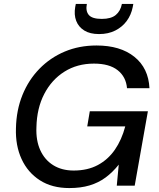

<svg xmlns="http://www.w3.org/2000/svg" viewBox="-20 -943 807 975"><path d="M332 12Q244 12 182.5 -27.5Q121 -67 89.5 -135.5Q58 -204 61 -292Q63 -384 94 -460.5Q125 -537 180 -593.5Q235 -650 308.5 -681Q382 -712 470 -712Q591 -712 662.5 -654.5Q734 -597 739 -495H625Q620 -553 577.5 -586.5Q535 -620 457 -620Q372 -620 307 -579Q242 -538 204.5 -465.5Q167 -393 165 -297Q162 -230 184.5 -180.5Q207 -131 250.5 -104Q294 -77 354 -77Q425 -77 477 -105Q529 -133 563.5 -183Q598 -233 616 -301H423L436 -378H731L664 0H573L583 -107Q552 -68 516 -41.5Q480 -15 435 -1.5Q390 12 332 12ZM483 -770Q437 -770 408 -788Q379 -806 367 -837Q355 -868 362 -908L365 -923H421Q414 -887 431 -867Q448 -847 497 -847Q544 -847 568 -867Q592 -887 599 -923H657L654 -907Q646 -867 623.5 -836.5Q601 -806 565.5 -788Q530 -770 483 -770Z"/></svg>

Font: DM Sans 17pt Medium
Style: Italic
Weight: 500
Italic angle: -10°
Version: Version 4.004;gftools[0.9.30]